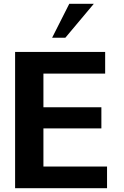

<svg xmlns="http://www.w3.org/2000/svg" viewBox="-20 -997 656 1017"><path d="M537 -607V-722H60V0H547V-115H210V-317H517V-429H210V-607ZM477 -977H347L256 -797H326Z"/></svg>

Font: Perun
Style: Bold
Weight: 700
Foundry: Copyright (c) Stefan Peev, Context Ltd, 2016
Version: Version 1.089